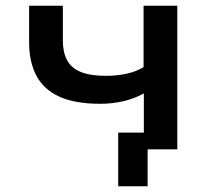

<svg xmlns="http://www.w3.org/2000/svg" viewBox="-20 -518 757 666"><path d="M492 128H390V-58H565V0H492ZM479 0V-194Q447 -176 408 -167Q369 -158 327 -158Q241 -158 186.5 -182.5Q132 -207 106.5 -255Q81 -303 81 -371V-498H198V-378Q198 -337 212.5 -309.5Q227 -282 260 -268.5Q293 -255 347 -255Q384 -255 417.5 -262Q451 -269 478 -285V-498H595V0Z"/></svg>

Font: Nunito Sans 7pt SemiExpanded SemiBold
Style: Regular
Weight: 600
Width: 6
Designer: Vernon Adams
Foundry: Vernon Adams
Version: Version 3.101;gftools[0.9.27]